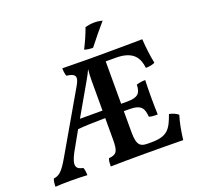

<svg xmlns="http://www.w3.org/2000/svg" viewBox="-148 -1038 1232 1200"><g transform="rotate(-20 468.0 -438.0)"><path d="M653 -872C638 -876 619 -879 600 -879C580 -879 559 -876 539 -871C525 -832 505 -785 482 -741C499 -735 516 -733 539 -733C579 -784 614 -827 653 -872ZM902 -155C889 -168 867 -176 843 -182C811 -93 788 -53 680 -53H656C609 -53 584 -65 584 -153V-295H618C703 -295 714 -264 719 -209C735 -203 756 -203 776 -203C775 -227 774 -280 774 -318C774 -361 775 -408 776 -432C756 -432 737 -429 717 -423C716 -367 697 -344 624 -344H584V-626H650C770 -626 799 -567 806 -502C827 -502 855 -506 867 -515C857 -558 849 -628 846 -678C784 -677 683 -676 549 -676H487C443 -676 366 -677 314 -678C314 -661 317 -638 322 -626C382 -619 392 -598 362 -546L134 -152C86 -68 65 -54 29 -49C23 -36 21 -14 21 3C41 1 92 0 125 0C158 0 202 1 233 3C233 -17 231 -34 225 -48C178 -56 163 -80 205 -159C220 -186 246 -233 277 -287C321 -291 379 -293 460 -294V-152C460 -70 448 -56 396 -50C390 -36 389 -17 389 2C439 1 527 0 611 0C694 0 807 1 871 2C877 -49 887 -109 902 -155ZM310 -344C349 -412 391 -486 426 -546C445 -579 455 -598 464 -618C461 -591 460 -567 460 -540V-344Z"/></g></svg>

Font: Vollkorn Semibold
Style: Regular
Weight: 600
Designer: Friedrich Althausen
Foundry: Friedrich Althausen
Version: Version 4.015;PS 004.015;hotconv 1.0.88;makeotf.lib2.5.64775